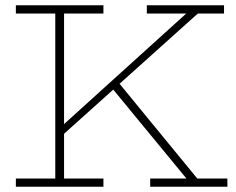

<svg xmlns="http://www.w3.org/2000/svg" viewBox="-20 -706 894 726"><path d="M726.1 -30.8H839.8V0H547.9V-30.8H685.1L408.2 -367.2L222.2 -200.2V-30.8H371.1V0H40V-30.8H189V-654.8H40V-686H371.1V-654.8H222.2V-236.8L684.1 -654.8H535.2V-686H827.1V-654.8H728L432.1 -389.2Z"/></svg>

Font: BioRhyme ExtraLight
Style: Regular
Weight: 275
Designer: Aoife Mooney
Foundry: Aoife Mooney Type
Version: Version 1.500;PS 001.500;hotconv 1.0.88;makeotf.lib2.5.64775